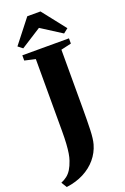

<svg xmlns="http://www.w3.org/2000/svg" viewBox="-239 -1040 840 1294"><g transform="rotate(-20 181.5 -393.0)"><path d="M-25 154Q-1 144 17.8 129.5Q36.5 115 51 91.8Q65.5 68.5 77.5 33Q84.5 13 89 -14.5Q93.5 -42 96 -80.2Q98.5 -118.5 98.5 -171V-688L21.5 -705.5V-743H356V-705.5L282 -688.5V-275Q282 -180.5 279.8 -115Q277.5 -49.5 267.5 -14.5Q252 40.5 215.2 84.2Q178.5 128 123.8 156.2Q69 184.5 -0.5 193.5ZM43.5 -785 11 -810.5 143 -979H237.5L369.5 -811L336.5 -785L190 -878.5Z"/></g></svg>

Font: Merriweather 96pt Black
Style: Regular
Weight: 900
Version: Version 2.100